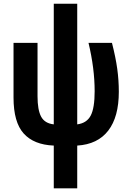

<svg xmlns="http://www.w3.org/2000/svg" viewBox="-20 -779 708 1039"><path d="M397.9 -758.8V-106Q449.7 -112.8 470.9 -153.6Q492.2 -194.3 492.2 -285.2Q492.2 -408.2 459 -546.9H585.9Q606 -468.3 614.5 -406.5Q623 -344.7 623 -282.2Q623 -146.5 565.9 -72.3Q508.8 2 397.9 8.8V240.2H271V8.8Q163.1 4.4 108.2 -56.6Q53.2 -117.7 53.2 -251V-546.9H183.1V-257.8Q183.1 -184.1 202.6 -147.7Q222.2 -111.3 271 -106V-758.8Z"/></svg>

Font: Open Sans Condensed
Style: Bold
Weight: 700
Width: 3
Designer: Monotype Design Team
Foundry: Monotype Imaging Inc.
Version: Version 3.003; ttfautohint (v1.8.4)